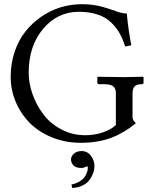

<svg xmlns="http://www.w3.org/2000/svg" viewBox="-20 -678 733 928"><path d="M374.5 52.2Q401.9 52.2 419.2 74.5Q436.5 96.7 436.5 125Q436.5 134.3 434.1 145.8Q431.6 157.2 424.6 172.1Q417.5 187 406.2 199.2Q395 211.4 374.8 220.5Q354.5 229.5 329.1 230.5L325.2 213.9Q346.7 209.5 362.5 200.2Q378.4 190.9 386 181.4Q393.6 171.9 398.2 160.4Q402.8 148.9 403.6 143.6Q404.3 138.2 404.3 134.8Q404.3 129.4 402.8 125Q385.3 133.8 373.5 133.8Q346.2 133.8 334.7 121.1Q323.2 108.4 323.2 92.3Q323.2 78.1 336.7 65.2Q350.1 52.2 374.5 52.2ZM374.5 -657.7Q427.2 -657.7 469 -646.5Q510.7 -635.3 540.3 -624Q569.8 -612.8 592.8 -612.8Q600.6 -530.3 614.7 -459L585 -453.1Q573.7 -488.8 558.6 -516.1Q543.5 -543.5 518.1 -568.6Q492.7 -593.8 452.9 -607.4Q413.1 -621.1 360.8 -621.1Q258.3 -621.1 188.5 -538.6Q118.7 -456.1 118.7 -326.7Q118.7 -275.9 137 -223.6Q155.3 -171.4 188.7 -126.5Q222.2 -81.5 275.6 -53Q329.1 -24.4 392.6 -24.4Q435.1 -24.4 475.1 -37.4Q515.1 -50.3 540 -73.7V-227.1Q540 -250.5 527.3 -260.7Q514.6 -271 485.4 -271H459Q450.7 -271 450.7 -279.3V-305.2L452.6 -307.1Q539.6 -305.2 578.6 -305.2L671.9 -307.1L673.8 -305.2V-279.3Q673.8 -271 666 -271H665Q640.1 -271 630.4 -260Q620.6 -249 620.6 -227.1V-111.3Q620.6 -97.2 636.7 -82.5Q582 -36.6 518.1 -12.2Q454.1 12.2 370.1 12.2Q296.4 12.2 232.7 -13.4Q168.9 -39.1 125.2 -82.5Q81.5 -126 56.6 -184.3Q31.7 -242.7 31.7 -307.1Q31.7 -371.1 50.8 -427.7Q69.8 -484.4 103 -525.9Q136.2 -567.4 179.7 -597.4Q223.1 -627.4 272.9 -642.6Q322.8 -657.7 374.5 -657.7Z"/></svg>

Font: Libertinage
Style: l
Weight: 400
Designer: OSP
Foundry: OSP
Version: Version 1.0; 2008; OFL relea